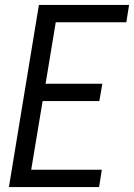

<svg xmlns="http://www.w3.org/2000/svg" viewBox="-20 -755 541 775"><path d="M16 0 137 -735H501L490 -665H205L164 -417H393L381 -347H152L106 -70H391L380 0Z"/></svg>

Font: Iosevka SS18
Style: Italic
Weight: 400
Italic angle: -9°
Monospace: yes
Designer: Belleve Invis
Foundry: Belleve Invis
Version: Version 25.1.1; ttfautohint (v1.8.4)